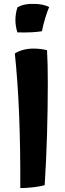

<svg xmlns="http://www.w3.org/2000/svg" viewBox="-20 -934 332 984"><path d="M225 -510Q225 -379 221 -244Q217 -109 209 15Q189 21 152.5 25.5Q116 30 84 30Q85 -173 78 -346Q71 -519 56 -660Q75 -672 99.5 -678.5Q124 -685 151 -685Q171 -685 187 -683Q203 -681 221 -677Q223 -642 224 -601.5Q225 -561 225 -510ZM155 -914Q177 -914 196.5 -910Q216 -906 232 -898Q223 -878 212 -842Q201 -806 195 -774Q172 -770 141 -768.5Q110 -767 69 -768Q64 -784 61.5 -800Q59 -816 59 -832Q59 -849 62 -866.5Q65 -884 70 -897Q89 -907 109.5 -911Q130 -915 155 -914Z"/></svg>

Font: Atma SemiBold
Style: Regular
Weight: 600
Designer: Gregori Vincens, Jeremie Hornus, Riccardo Olocco, Yoann Minet.
Foundry: black foundry
Version: Version 1.102;PS 1.100;hotconv 1.0.86;makeotf.lib2.5.63406